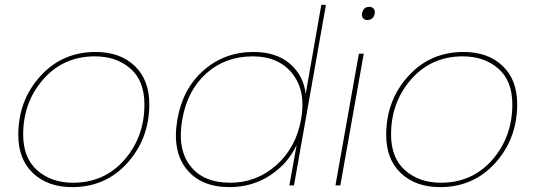

<svg xmlns="http://www.w3.org/2000/svg" viewBox="-20 -760 2195 787"><path d="M592 -333Q592 -192 502.5 -92.5Q413 7 276 7Q176 7 115.5 -50Q55 -107 55 -207Q55 -348 145 -447.5Q235 -547 372 -547Q472 -547 532 -490Q592 -433 592 -333ZM75 -209Q75 -112 133 -61.5Q191 -11 279 -11Q408 -11 490 -105Q572 -199 572 -332Q572 -429 514.5 -479Q457 -529 369 -529Q240 -529 157.5 -435Q75 -341 75 -209Z M707 -270Q729 -397 815 -472Q901 -547 1019 -547Q1112 -547 1168 -499Q1224 -451 1233 -375L1297 -740H1316L1185 0H1166L1196 -166Q1161 -90 1087.5 -41.5Q1014 7 921 7Q803 7 744 -67.5Q685 -142 707 -270ZM1016 -529Q904 -529 826 -459.5Q748 -390 727 -270Q706 -150 759.5 -80.5Q813 -11 924 -11Q1031 -11 1112 -82.5Q1193 -154 1214 -270Q1235 -386 1179 -457.5Q1123 -529 1016 -529Z M1355 0 1451 -540H1471L1375 0ZM1485 -678Q1474 -678 1468 -685.5Q1462 -693 1464 -705Q1469 -732 1494 -732Q1505 -732 1511.5 -724.5Q1518 -717 1516 -705Q1511 -678 1485 -678Z M2100 -333Q2100 -192 2010.5 -92.5Q1921 7 1784 7Q1684 7 1623.5 -50Q1563 -107 1563 -207Q1563 -348 1653 -447.5Q1743 -547 1880 -547Q1980 -547 2040 -490Q2100 -433 2100 -333ZM1583 -209Q1583 -112 1641 -61.5Q1699 -11 1787 -11Q1916 -11 1998 -105Q2080 -199 2080 -332Q2080 -429 2022.5 -479Q1965 -529 1877 -529Q1748 -529 1665.5 -435Q1583 -341 1583 -209Z"/></svg>

Font: Poppins Thin
Style: Italic
Weight: 250
Italic angle: -10°
Designer: Ninad Kale (Devanagari), Jonny Pinhorn (Latin)
Foundry: Indian Type Foundry
Version: Version 3.200;PS 1.000;hotconv 16.6.54;makeotf.lib2.5.65590